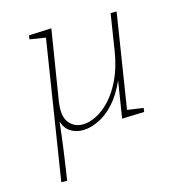

<svg xmlns="http://www.w3.org/2000/svg" viewBox="-111 -627 915 960"><g transform="rotate(-15 347.0 -147.5)"><path d="M119 231 89 230 202 -488 120 -501 123 -521 240 -526 182 -165Q170 -89 197 -55Q224 -21 268 -21Q301 -21 338.5 -39.5Q376 -58 411.5 -96Q447 -134 475 -193Q503 -252 516 -332L546 -523H577L500 -34L583 -22L580 -2L465 2L495 -188Q464 -118 424.5 -75.5Q385 -33 343 -13.5Q301 6 265 7Q228 8 199.5 -9.5Q171 -27 159 -65Q152 1 141.5 78Q131 155 119 231Z"/></g></svg>

Font: Bitter ExtraLight
Style: Italic
Weight: 200
Italic angle: -9°
Designer: Sol Matas, and Bitter project Authors
Foundry: Sol Matas
Version: Version 2.001